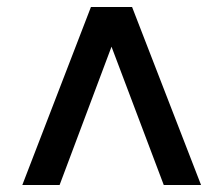

<svg xmlns="http://www.w3.org/2000/svg" viewBox="-20 -531 640 551"><path d="M44 0 241 -511H359L557 0H450L300 -397L151 0Z"/></svg>

Font: Chivo Mono SemiBold
Style: Regular
Weight: 600
Monospace: yes
Designer: Hector Gatti
Foundry: Omnibus-Type
Version: Version 1.008